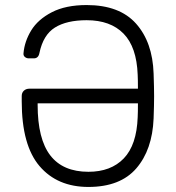

<svg xmlns="http://www.w3.org/2000/svg" viewBox="-20 -730 695 760"><path d="M588 -439Q590 -383 590 -349Q590 -315 588 -261Q583 -137 519.5 -63.5Q456 10 330 10Q207 10 136.5 -72.5Q66 -155 66 -329V-350Q66 -363 74.5 -371Q83 -379 97 -379H526Q526 -416 525 -434Q521 -544 469 -597Q417 -650 323 -650Q244 -650 197.5 -621Q151 -592 136 -520Q132 -499 114 -499H94Q85 -499 78.5 -504.5Q72 -510 73 -519Q77 -566 103.5 -609.5Q130 -653 185 -681.5Q240 -710 323 -710Q453 -710 518.5 -636.5Q584 -563 588 -439ZM330 -50Q419 -50 470 -103Q521 -156 525 -266Q526 -284 526 -321H129V-315Q129 -180 179 -115Q229 -50 330 -50Z"/></svg>

Font: Rubik AZ
Style: Regular
Weight: 300
Designer: Hubert and Fischer
Foundry: Hubert & Fischer
Version: Version 2.000